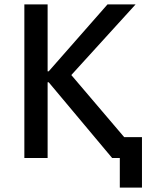

<svg xmlns="http://www.w3.org/2000/svg" viewBox="-20 -720 671 875"><path d="M91 0H197V-345H202L491 0H526V135H627V-95H546L305 -378L598 -700H470L202 -395H197V-700H91Z"/></svg>

Font: Fixel Text Medium
Style: Regular
Weight: 500
Width: 4
Designer: AlfaBravo + MacPaw
Foundry: Kyrylo Tkachov, Marchela Mozhyna, Serhii Makarenko, Maria Weinstein, Zakhar Kryvoshyya
Version: Version 1.211